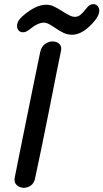

<svg xmlns="http://www.w3.org/2000/svg" viewBox="-20 -915 503 934"><path d="M151 -49Q176 -164 219 -379Q261 -593 276 -664Q282 -688 269.5 -700.5Q257 -713 237.5 -713.5Q218 -714 200 -701.5Q182 -689 176 -664Q170 -635 158.5 -579Q147 -523 132.5 -452Q118 -381 103 -306.5Q88 -232 74.5 -165.5Q61 -99 52 -53Q47 -29 60 -16Q73 -3 92 -1.5Q111 0 128.5 -11.5Q146 -23 151 -49ZM330 -746Q386 -746 444 -818Q463 -844 463 -862Q463 -877 454.5 -886Q446 -895 434 -895Q415 -895 400 -874Q384 -853 371.5 -843Q359 -833 344 -833Q333 -833 320.5 -839Q308 -845 287 -858Q260 -875 242.5 -883.5Q225 -892 205 -892Q152 -892 87 -834Q63 -813 63 -788Q63 -775 71 -766.5Q79 -758 91 -758Q101 -758 108 -761.5Q115 -765 124 -772Q164 -805 194 -805Q204 -805 215 -799.5Q226 -794 246 -781Q270 -764 289.5 -755Q309 -746 330 -746Z"/></svg>

Font: Balsamiq Sans
Style: Italic
Weight: 400
Italic angle: -12°
Designer: Michael Angeles
Foundry: Balsamiq SRL
Version: Version 1.020; ttfautohint (v1.8.4.7-5d5b);gftools[0.9.26]